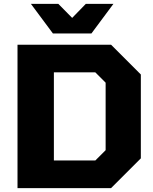

<svg xmlns="http://www.w3.org/2000/svg" viewBox="-20 -967 784 987"><path d="M252 -795 139 -947H280L351 -875L421 -947H563L450 -795ZM70 0V-737H551L704 -584V-153L551 0ZM257 -142H470L523 -195V-542L470 -595H257Z"/></svg>

Font: Tomorrow
Style: Bold
Weight: 700
Designer: Tony de Marco, Monica Rizzolli
Foundry: Just in Type
Version: Version 2.002